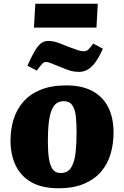

<svg xmlns="http://www.w3.org/2000/svg" viewBox="-20 -987 662 1023"><path d="M292 16Q204 16 147.5 -16Q91 -48 63.5 -105.5Q36 -163 36 -238Q36 -297 52 -350Q68 -403 103.5 -444Q139 -485 196 -508.5Q253 -532 333 -532Q417 -532 473 -501.5Q529 -471 557 -415Q585 -359 585 -280Q585 -223 570 -169.5Q555 -116 520.5 -74.5Q486 -33 429.5 -8.5Q373 16 292 16ZM303 -65Q342 -65 360 -96Q378 -127 383 -176Q388 -225 388 -281Q388 -330 384 -367.5Q380 -405 365 -426.5Q350 -448 319 -448Q298 -448 282 -437Q266 -426 255.5 -401Q245 -376 240 -335Q235 -294 235 -233Q235 -181 240.5 -143.5Q246 -106 260.5 -85.5Q275 -65 303 -65ZM168 -967H501L494 -840H161ZM401 -604Q377 -604 356 -610Q335 -616 307 -628Q273 -642 253.5 -649.5Q234 -657 226 -657Q214 -657 206 -648.5Q198 -640 176 -611L126 -637Q149 -688 166 -716.5Q183 -745 199.5 -757Q216 -769 238 -769Q259 -769 278.5 -763Q298 -757 341 -739Q374 -727 392.5 -720.5Q411 -714 426 -714Q440 -714 449.5 -722Q459 -730 477 -755L528 -727Q508 -682 488 -655Q468 -628 447 -616Q426 -604 401 -604Z"/></svg>

Font: Literata 18pt ExtraBold
Style: Italic
Weight: 800
Italic angle: -2°
Designer: Latin by Veronika Burian and Jose Scaglione. Greek by Irene Vlachou. Cyrillic by Vera Evstafieva
Foundry: TypeTogether
Version: Version 3.103;gftools[0.9.29]